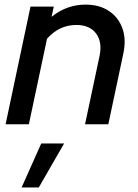

<svg xmlns="http://www.w3.org/2000/svg" viewBox="-20 -539 599 833"><path d="M4.3 0 112.3 -510.3H213.3L203.7 -466Q269.7 -519 351 -519Q411.3 -519 452.7 -491.3Q494 -463.7 511.2 -415.7Q528.3 -367.7 515 -306.3L450 0H349L411.7 -295.3Q424.7 -356.3 397 -393.5Q369.3 -430.7 311.3 -430.7Q237 -430.7 184 -371L105.3 0ZM73.7 274.3 159 83.3H258.3L148.3 274.3Z"/></svg>

Font: Red Hat Display VF
Style: Italic
Weight: 300
Italic angle: -12°
Designer: Pentagram, MCKL
Foundry: Pentagram, MCKL
Version: Version 1.010